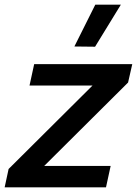

<svg xmlns="http://www.w3.org/2000/svg" viewBox="-37 -806 589 826"><path d="M372 -605 283 -606 373 -786H483ZM-17 0 0 -79 361 -438H90L110 -530H532L514 -451L153 -92H439L419 0Z"/></svg>

Font: Be Vietnam Pro Medium
Style: Italic
Weight: 500
Italic angle: -12°
Designer: Lam Bao, Tony Le, Vietanh Nguyen
Foundry: Yellow Type Foundry
Version: Version 1.002; ttfautohint (v1.8.3)